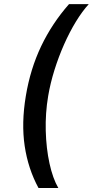

<svg xmlns="http://www.w3.org/2000/svg" viewBox="-20 -775 457 946"><path d="M107.2 -301.8Q129.3 -435.4 182.9 -547.6Q236.5 -659.8 320 -754.6H417.3Q385.3 -719.5 354 -668.3Q322.8 -617.2 295.8 -556.3Q268.8 -495.4 248.4 -430.2Q228 -365.1 217.3 -301.8Q203.1 -217.3 205.4 -130.7Q207.7 -44 223.9 30.2Q240.1 104.4 267.4 151.3H169.7Q118.3 56.5 101.6 -55.9Q84.9 -168.3 107.2 -301.8Z"/></svg>

Font: Inter UI Medium
Style: Italic
Weight: 500
Italic angle: 9.39999°
Designer: Rasmus Andersson
Foundry: rsms
Version: 3.2;8d6f07862